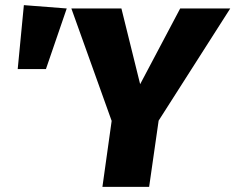

<svg xmlns="http://www.w3.org/2000/svg" viewBox="-20 -728 917 748"><path d="M598 -258 561 0H379L415 -257L258 -695H453L526 -400L682 -695H877ZM240 -695 159 -459H49L73 -708Z"/></svg>

Font: Trujillo ExtraBold
Style: Italic
Weight: 800
Italic angle: -8°
Designer: Fira Sans original fonts by bBox Type GmbH, Carrois Corporate GbR, & Edenspiekermann AG / Changes by Cristiano Sobral
Foundry: Fira Sans original fonts by bBox Type GmbH, Carrois Corporate GbR, & Edenspiekermann AG / Changes by Cristiano Sobral
Version: Version 4.301;July 28, 2020;FontCreator 13.0.0.2655 64-bit